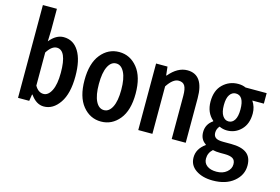

<svg xmlns="http://www.w3.org/2000/svg" viewBox="-121 -1036 2241 1538"><g transform="rotate(15 1000.0 -267.0)"><path d="M276.4 13.7Q213.9 13.7 166 -54.7H162.1L153.3 0H60.5V-769.5H176.8V-592.8L173.8 -499Q226.6 -564.5 289.1 -564.5Q370.1 -564.5 415 -491.7Q460 -418.9 460 -285.2Q460 -141.6 406.7 -64Q353.5 13.7 276.4 13.7ZM248 -83Q288.1 -83 314 -134.8Q339.8 -186.5 339.8 -282.2Q339.8 -468.8 257.8 -468.8Q215.8 -468.8 176.8 -407.2V-132.8Q205.1 -83 248 -83Z M538.1 -275.4Q538.1 -415 598.6 -489.7Q659.2 -564.5 750 -564.5Q840.8 -564.5 901.4 -489.7Q961.9 -415 961.9 -275.4Q961.9 -136.7 901.4 -62.5Q840.8 11.7 750 11.7Q659.2 11.7 598.6 -62.5Q538.1 -136.7 538.1 -275.4ZM750 -83Q792 -83 817.4 -132.8Q842.8 -182.6 842.8 -275.4Q842.8 -369.1 817.4 -419.4Q792 -469.7 750 -469.7Q707 -469.7 682.1 -419.4Q657.2 -369.1 657.2 -275.4Q657.2 -182.6 682.1 -132.8Q707 -83 750 -83Z M1057.6 0V-551.8H1152.3L1160.2 -480.5H1164.1Q1234.4 -564.5 1315.4 -564.5Q1451.2 -564.5 1451.2 -369.1V0H1335V-358.4Q1335 -416 1319.8 -440.9Q1304.7 -465.8 1268.6 -465.8Q1221.7 -465.8 1174.8 -393.6V0Z M1737.3 236.3Q1652.3 236.3 1597.2 199.2Q1542 162.1 1542 96.7Q1542 25.4 1610.4 -23.4V-28.3Q1563.5 -57.6 1563.5 -119.1Q1563.5 -184.6 1619.1 -222.7V-226.6Q1557.6 -279.3 1557.6 -371.1Q1557.6 -463.9 1610.4 -514.2Q1663.1 -564.5 1737.3 -564.5Q1771.5 -564.5 1799.8 -551.8H1974.6V-464.8H1878.9Q1909.2 -419.9 1909.2 -365.2Q1909.2 -279.3 1860.8 -230Q1812.5 -180.7 1744.1 -180.7Q1710 -180.7 1679.7 -195.3Q1658.2 -170.9 1658.2 -139.6Q1658.2 -112.3 1676.3 -98.6Q1694.3 -85 1739.3 -85H1804.7Q1890.6 -85 1933.6 -52.7Q1976.6 -20.5 1976.6 48.8Q1976.6 127.9 1911.1 182.1Q1845.7 236.3 1737.3 236.3ZM1737.3 -253.9Q1768.6 -253.9 1787.1 -283.2Q1805.7 -312.5 1805.7 -371.1Q1805.7 -485.4 1737.3 -485.4Q1707 -485.4 1687.5 -457Q1668 -428.7 1668 -371.1Q1668 -313.5 1687.5 -283.7Q1707 -253.9 1737.3 -253.9ZM1748 160.2Q1799.8 160.2 1832.5 132.8Q1865.2 105.5 1865.2 68.4Q1865.2 34.2 1843.3 20.5Q1821.3 6.8 1774.4 6.8H1741.2Q1702.1 6.8 1676.8 0Q1640.6 32.2 1640.6 80.1Q1640.6 117.2 1669.4 138.7Q1698.2 160.2 1748 160.2Z"/></g></svg>

Font: Gen Shin Gothic Monospace Medium
Style: Regular
Weight: 500
Designer: [Source Han Sans]
Ryoko NISHIZUKA  (kana & ideographs); Paul D. Hunt (Latin, Greek & Cyrillic); Wenlong ZHANG  (bopomofo
Version: Version 1.002.20150607